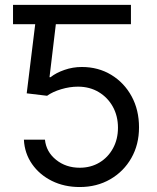

<svg xmlns="http://www.w3.org/2000/svg" viewBox="-20 -747 637 777"><path d="M302.6 9.9Q240.1 9.9 190 -14.9Q139.9 -39.8 109.7 -83.1Q79.5 -126.4 76.7 -181.8H161.9Q166.9 -132.5 206.9 -100.3Q246.8 -68.2 302.6 -68.2Q347.3 -68.2 382.3 -89.1Q417.3 -110.1 437.3 -146.8Q457.4 -183.6 457.4 -230.1Q457.4 -277.7 436.6 -315.2Q415.8 -352.6 379.6 -374.3Q343.4 -396 296.9 -396.3H294.7Q262.4 -396.3 227.8 -386Q193.2 -375.7 170.5 -359.4L88.1 -369.3L122.5 -649.1H32.7V-727.3H509.9V-649.1H206L180.4 -434.7H184.7Q207 -452.4 240.8 -464.1Q274.5 -475.9 311.1 -475.9Q377.8 -475.9 430.2 -444.1Q482.6 -412.3 512.6 -357.2Q542.6 -302.2 542.6 -231.5Q542.6 -161.9 511.5 -107.4Q480.5 -52.9 426.1 -21.5Q371.8 9.9 302.6 9.9Z"/></svg>

Font: Linik Sans
Style: Regular
Weight: 400
Designer: Rasmus Andersson (font), Marc Monis (original base), Kil Hyung-jin (Pretendard portions), Cristiano Sobral (main changes
Foundry: rsms
Version: Version 3.018;May 31, 2022;FontCreator 14.0.0.2814 64-bit; t